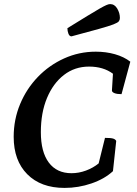

<svg xmlns="http://www.w3.org/2000/svg" viewBox="-20 -908 673 940"><path d="M296 12Q180 12 113.5 -55Q47 -122 47 -238Q47 -323 78.5 -398.5Q110 -474 165.5 -531.5Q221 -589 294 -622Q367 -655 449 -655Q499 -655 543 -642.5Q587 -630 618 -606L575 -447Q553 -447 540.5 -452Q528 -457 528 -465L533 -547Q486 -582 416 -582Q346 -582 293 -541Q240 -500 210 -428Q180 -356 180 -261Q180 -164 219 -112Q258 -60 330 -60Q366 -60 401 -73Q436 -86 463 -108L494 -233Q523 -233 534 -229.5Q545 -226 549 -218L533 -70Q492 -32 428 -10Q364 12 296 12ZM330 -730Q320 -730 315 -743Q310 -756 310 -770Q370 -807 407.5 -830Q445 -853 467 -865.5Q489 -878 500.5 -883Q512 -888 519 -888Q541 -888 554 -866Q567 -844 567 -820Q567 -811 562 -804Q557 -797 535 -788.5Q513 -780 464.5 -766.5Q416 -753 330 -730Z"/></svg>

Font: Petrona
Style: Bold Italic
Weight: 700
Italic angle: -9°
Designer: Ringo R. Seeber
Foundry: Ringo R. Seeber
Version: Version 2.001; ttfautohint (v1.8.3)